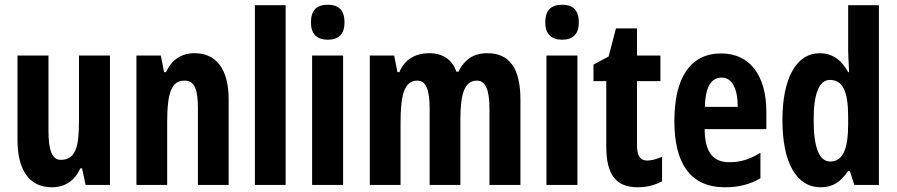

<svg xmlns="http://www.w3.org/2000/svg" viewBox="-20 -782 3793 812"><path d="M445 -547H314V-269C314 -164 301 -106 237 -106C200 -106 185 -147 185 -229V-547H54V-191C54 -65 102 10 199 10C255 10 295 -17 320 -70H327L342 0H445Z M803 -557C747 -557 706 -529 682 -477H674L660 -547H557V0H687V-263C687 -393 706 -441 761 -441C804 -441 817 -401 817 -324V0H947V-362C947 -489 895 -557 803 -557Z M1188 0V-760H1058V0Z M1366 -762C1318 -762 1295 -737 1295 -687C1295 -639 1320 -614 1366 -614C1413 -614 1437 -639 1437 -687C1437 -736 1415 -762 1366 -762ZM1431 -547H1300V0H1431Z M2041 -557C1982 -557 1944 -530 1919 -479H1910C1895 -524 1859 -557 1795 -557C1735 -557 1690 -529 1669 -477H1661L1647 -547H1544V0H1674V-261C1674 -379 1689 -441 1745 -441C1781 -441 1797 -404 1797 -323V0H1927V-276C1927 -387 1945 -441 1997 -441C2033 -441 2050 -403 2050 -322V0H2181V-360C2181 -493 2135 -557 2041 -557Z M2357 -762C2309 -762 2286 -737 2286 -687C2286 -639 2311 -614 2357 -614C2404 -614 2428 -639 2428 -687C2428 -736 2406 -762 2357 -762ZM2422 -547H2291V0H2422Z M2717 -103C2686 -103 2674 -125 2674 -168V-439H2773V-547H2674V-662H2585L2554 -543L2490 -509V-439H2544V-163C2544 -46 2583 10 2677 10C2716 10 2749 1 2780 -15V-119C2757 -109 2736 -103 2717 -103Z M3030 -556C2900 -556 2832 -454 2832 -270C2832 -97 2895 10 3046 10C3103 10 3152 -2 3196 -28V-136C3149 -107 3111 -96 3064 -96C2994 -96 2961 -140 2960 -236H3221V-310C3221 -460 3153 -556 3030 -556ZM3032 -454C3076 -454 3100 -407 3100 -330H2961C2963 -418 2990 -454 3032 -454Z M3451 10C3503 10 3534 -12 3567 -59H3574L3593 0H3697V-760H3567V-570C3567 -549 3569 -519 3571 -477H3567C3538 -531 3497 -557 3447 -557C3348 -557 3289 -452 3289 -274C3289 -96 3347 10 3451 10ZM3491 -99C3445 -99 3421 -157 3421 -275C3421 -386 3444 -444 3490 -444C3544 -444 3567 -396 3567 -288V-257C3567 -148 3543 -99 3491 -99Z"/></svg>

Font: Noto Sans Hebrew ExtraCondensed
Style: Bold
Weight: 700
Width: 2
Designer: Monotype Design Team
Foundry: Monotype Imaging Inc.
Version: Version 2.004